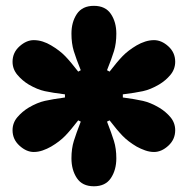

<svg xmlns="http://www.w3.org/2000/svg" viewBox="-20 -861 649 664"><path d="M304.7 -216.8Q264.6 -216.8 245.8 -245.1Q227.1 -273.4 227.1 -313.5Q227.1 -347.2 235.4 -373.8Q243.7 -400.4 259.3 -440.4L250.5 -444.8Q224.6 -411.1 205.6 -391.4Q186.5 -371.6 156.7 -354Q143.1 -346.2 127.7 -340.8Q112.3 -335.4 96.7 -335.4Q71.3 -335.4 47.4 -357.2Q23.4 -378.9 23.4 -410.6Q23.4 -436 40 -455.6Q56.6 -475.1 79.1 -488.8Q108.9 -506.3 135.3 -512.2Q161.6 -518.1 204.6 -523.9V-534.7Q161.6 -540 135.3 -545.7Q108.9 -551.3 79.1 -568.8Q56.6 -582.5 40 -602.3Q23.4 -622.1 23.4 -647.5Q23.4 -679.2 47.4 -700.7Q71.3 -722.2 96.7 -722.2Q112.3 -722.2 127.7 -717.3Q143.1 -712.4 156.7 -704.1Q186.5 -686.5 205.6 -666.7Q224.6 -647 250.5 -613.3L259.3 -618.2Q243.2 -658.2 235.1 -684.6Q227.1 -710.9 227.1 -744.6Q227.1 -784.7 245.8 -812.7Q264.6 -840.8 304.7 -840.8Q344.7 -840.8 363.5 -812.7Q382.3 -784.7 382.3 -744.6Q382.3 -710.9 374.3 -684.6Q366.2 -658.2 350.1 -618.2L358.9 -613.3Q384.8 -647 403.8 -666.7Q422.9 -686.5 452.6 -704.1Q466.8 -712.4 482.2 -717.3Q497.6 -722.2 512.7 -722.2Q538.6 -722.2 562.3 -700.7Q585.9 -679.2 585.9 -647.5Q585.9 -622.1 569.6 -602.3Q553.2 -582.5 530.3 -568.8Q500.5 -551.3 474.1 -545.7Q447.8 -540 404.8 -534.7V-523.9Q447.8 -518.1 474.1 -512.2Q500.5 -506.3 530.3 -488.8Q553.2 -475.1 569.6 -455.6Q585.9 -436 585.9 -410.6Q585.9 -378.9 562.3 -357.2Q538.6 -335.4 512.7 -335.4Q497.6 -335.4 482.2 -340.8Q466.8 -346.2 452.6 -354Q422.9 -371.6 403.8 -391.4Q384.8 -411.1 358.9 -444.8L350.1 -440.4Q365.7 -400.4 374 -373.8Q382.3 -347.2 382.3 -313.5Q382.3 -273.4 363.5 -245.1Q344.7 -216.8 304.7 -216.8Z"/></svg>

Font: Pinar-FD Black
Style: Regular
Weight: 900
Designer: Amin Abedi
Version: Version 3.000